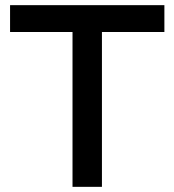

<svg xmlns="http://www.w3.org/2000/svg" viewBox="-20 -724 675 744"><path d="M19 -704H617V-600H375V0H261V-600H19Z"/></svg>

Font: CBA Beacon Sans Bold
Style: Regular
Weight: 700
Designer: Wei Huang
Foundry: Wei Huang
Version: Version 1.002